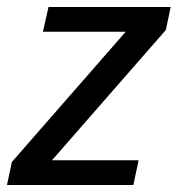

<svg xmlns="http://www.w3.org/2000/svg" viewBox="-32 -530 509 550"><path d="M-12 0 2 -66 328 -439H91L107 -510H457L443 -444L117 -71H365L350 0Z"/></svg>

Font: Saira Semi Condensed
Style: Italic
Weight: 400
Width: 4
Italic angle: -12°
Designer: Hector Gatti with collaboration of the Omnibus-Type team
Foundry: Omnibus-Type
Version: Version 1.001; ttfautohint (v1.8)